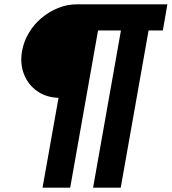

<svg xmlns="http://www.w3.org/2000/svg" viewBox="-20 -708 795 889"><path d="M177 161 251 -255Q193 -257 151.5 -286.5Q110 -316 91 -364.5Q72 -413 82 -471Q90 -516 113.5 -555.5Q137 -595 172 -624.5Q207 -654 249 -671Q291 -688 336 -688H755L734 -567H668L539 161H411L540 -567H434L305 161Z"/></svg>

Font: Archivo SemiBold Black
Style: Italic
Weight: 900
Italic angle: -10°
Version: Version 2.001